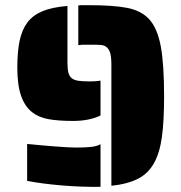

<svg xmlns="http://www.w3.org/2000/svg" viewBox="-20 -716 702 743"><path d="M411 -466Q411 -495 406.5 -510.5Q402 -526 392 -534Q383 -541 370.5 -542Q358 -543 328 -543H303Q295 -543 283 -541V-695Q289 -696 301 -696H320Q419 -696 472.5 -685.5Q526 -675 557 -642Q589 -607 602 -537.5Q615 -468 615 -344Q615 -247 606.5 -185.5Q598 -124 576 -85Q554 -45 514.5 -24.5Q475 -4 411 3ZM104 -282Q76 -304 61.5 -345.5Q47 -387 47 -454Q47 -516 56 -558.5Q65 -601 86 -629Q107 -657 144 -672.5Q181 -688 241 -693V-473Q241 -448 245 -434Q249 -420 258 -413Q267 -406 283 -403.5Q299 -401 328 -401Q353 -401 369 -404V-269Q325 -248 263 -248Q205 -248 167 -255Q129 -262 104 -282ZM85 -16V-159Q133 -154 190.5 -149.5Q248 -145 275 -145Q311 -145 333 -147.5Q355 -150 369 -158V7Q294 8 218 1.5Q142 -5 85 -16Z"/></svg>

Font: Saira Stencil
Style: Regular
Weight: 400
Designer: Hector Gatti with collaboration of the Omnibus-Type team
Foundry: Omnibus-Type
Version: Version 1.003